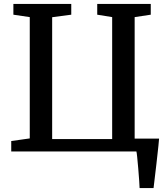

<svg xmlns="http://www.w3.org/2000/svg" viewBox="-20 -763 839 967"><path d="M36.6 0V-52.7L129.9 -65.9V-676.8L47.4 -689V-743.2H338.9V-689L242.7 -676.3V-62.5H544.9V-676.8L469.7 -689V-743.2H739.3V-689L658.2 -676.8V-64.9H781.2Q781.2 -55.2 767.8 62.7Q754.4 180.7 753.4 184.1H683.1Q682.6 162.1 676.3 85.7Q669.9 9.3 667 0Z"/></svg>

Font: Merriweather
Style: Regular
Weight: 400
Designer: Eben Sorkin
Foundry: Eben Sorkin
Version: Version 1.584; ttfautohint (v1.6)